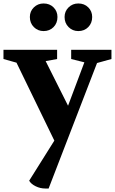

<svg xmlns="http://www.w3.org/2000/svg" viewBox="-25 -787 662 1106"><path d="M-5 -447V-500H304V-447L238 -435L367 -178L461 -428L385 -447V-500H617V-447L534 -424L255 299H237Q207 299 180.5 286Q154 273 143 254L288 23L70 -426ZM147 -689Q147 -722 170 -744.5Q193 -767 226 -767Q261 -767 283.5 -744.5Q306 -722 306 -689Q306 -654 283.5 -631Q261 -608 226 -608Q193 -608 170 -631Q147 -654 147 -689ZM347 -689Q347 -722 370 -744.5Q393 -767 426 -767Q461 -767 483.5 -744.5Q506 -722 506 -689Q506 -654 483.5 -631Q461 -608 426 -608Q393 -608 370 -631Q347 -654 347 -689Z"/></svg>

Font: Volkhov
Style: Bold
Weight: 700
Designer: Cyreal (www.cyreal.org)
Foundry: Cyreal (www.cyreal.org)
Version: Version 1.010